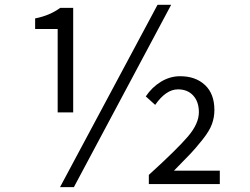

<svg xmlns="http://www.w3.org/2000/svg" viewBox="-20 -765 1040 798"><path d="M219.7 -297.9V-644.5H126V-688.5Q186.5 -700.2 230.5 -732.4H284.2V-297.9ZM229.5 12.7 634.8 -745.1H691.4L287.1 12.7ZM598.6 0V-38.1Q715.8 -144.5 761.2 -197.8Q806.6 -251 806.6 -298.8Q806.6 -341.8 783.2 -367.7Q759.8 -393.6 719.7 -393.6Q669.9 -393.6 625 -329.1L585.9 -364.3Q611.3 -402.3 648.9 -425.3Q686.5 -448.2 728.5 -448.2Q793 -448.2 832 -411.6Q871.1 -375 871.1 -307.6Q871.1 -277.3 860.8 -249Q850.6 -220.7 821.3 -184.1Q792 -147.5 772.5 -127Q752.9 -106.4 703.1 -55.7H893.6V0Z"/></svg>

Font: Gen Shin Gothic Monospace Normal
Style: Regular
Weight: 350
Designer: [Source Han Sans]
Ryoko NISHIZUKA  (kana & ideographs); Paul D. Hunt (Latin, Greek & Cyrillic); Wenlong ZHANG  (bopomofo
Version: Version 1.002.20150607